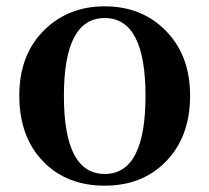

<svg xmlns="http://www.w3.org/2000/svg" viewBox="-20 -571 661 607"><path d="M118 -59Q41 -137 41 -269Q41 -399 121 -477Q197 -551 311 -551Q425 -551 500 -478Q581 -399 581 -269Q581 -137 503 -59Q429 16 311 16Q192 16 118 -59ZM440 -268Q440 -514 311 -514Q182 -514 182 -268Q182 -21 311 -21Q440 -21 440 -268Z"/></svg>

Font: `n[OS CN
Style: <[WOS[P|ûg*[NI>           
Weight: 700
Designer: Ryoko NISHIZUKA ¬âXZm¬º[P (kana & ideographs); Frank Grie√ühammer (Latin, Greek & Cyrillic); Wenlong ZHANG _ e¬á¬ü¬ô (b
Foundry: Adobe Systems Incorporated
Version: Version 1.00 April 7, 2017, initial release